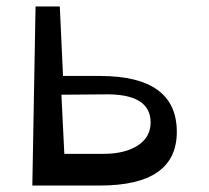

<svg xmlns="http://www.w3.org/2000/svg" viewBox="-20 -574 647 594"><path d="M175 -339H289Q527 -339 527 -166Q527 0 289 0H80L90 -554H165ZM299 -98Q368 -98 408 -125Q446 -151 446 -195Q446 -286 299 -282L170 -281L179 -98Z"/></svg>

Font: OpenDyslexic
Style: Regular
Weight: 400
Designer: Abbie Gonzalez
Version: Version 0.920;hotconv 1.0.109;makeotfexe 2.5.65596